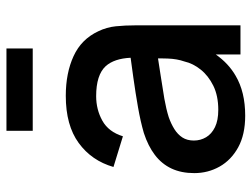

<svg xmlns="http://www.w3.org/2000/svg" viewBox="-114 -670 798 610"><g transform="rotate(-90 285.0 -365.0)"><path d="M174.5 -660V-743.5H436V-660ZM222.5 15Q162.5 15 122 -7.2Q81.5 -29.5 60.8 -66.2Q40 -103 40 -147Q40 -188 54.5 -219Q69 -250 97.5 -271.8Q126 -293.5 167.5 -307Q203.5 -317.5 249 -325.5Q294.5 -333.5 344.5 -340.5Q375.5 -344.5 406.5 -349Q404 -401 380 -428Q352 -458.5 284.5 -458.5Q242 -458.5 206.5 -438.8Q171 -419 157 -373.5L59.5 -403.5Q79.5 -473 135.8 -514Q192 -555 285.5 -555Q358 -555 411.8 -530.2Q465.5 -505.5 490.5 -452Q503.5 -425.5 506.5 -396Q509.5 -366.5 509.5 -332.5V0H417V-78.5Q388.5 -38 349.5 -15.5Q298 15 222.5 15ZM241 -70.5Q285.5 -70.5 317.5 -86.2Q349.5 -102 369 -126.5Q388.5 -151 394.5 -177.5Q403 -201.5 404 -231.5Q404.5 -243 404.5 -253Q404.5 -257.5 404.5 -262Q375.5 -257.5 349.5 -253.5Q309 -247.5 276.2 -241.8Q243.5 -236 218 -228Q196.5 -220.5 179.8 -210Q163 -199.5 153.2 -184.5Q143.5 -169.5 143.5 -148Q143.5 -127 154 -109.2Q164.5 -91.5 186 -81Q207.5 -70.5 241 -70.5Z"/></g></svg>

Font: Cns Manrope SemBd
Style: Regular
Weight: 600
Designer: Mikhail Sharanda
Foundry: Mikhail Sharanda
Version: Version 4.504